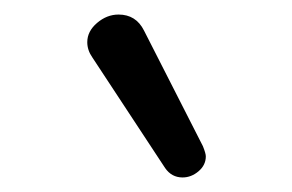

<svg xmlns="http://www.w3.org/2000/svg" viewBox="-20 -788 402 264"><path d="M100 -730Q100 -745 113.5 -756.5Q127 -768 143 -768Q167 -768 178 -746L259 -587Q263 -577 263 -573Q263 -561 253 -552.5Q243 -544 231 -544Q216 -544 207 -557L107 -709Q100 -719 100 -730Z"/></svg>

Font: SN Pro
Style: Regular
Weight: 400
Designer: Tobias Whetton
Foundry: Supernotes
Version: Version 1.003